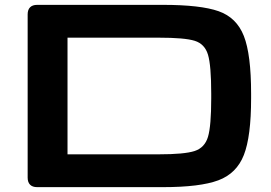

<svg xmlns="http://www.w3.org/2000/svg" viewBox="-20 -770 1116 790"><path d="M132.8 -750H650.4Q805.2 -750 879.4 -723.9Q953.6 -697.8 983.4 -621.8Q1013.2 -545.9 1013.2 -384.8V-365.2Q1013.2 -208.5 983.4 -132.3Q953.6 -56.2 878.4 -28.1Q803.2 0 650.4 0H132.8Q113.8 0 103.8 -10Q93.8 -20 93.8 -39.1V-710.9Q93.8 -730 103.8 -740Q113.8 -750 132.8 -750ZM849.1 -365.2V-384.8Q849.1 -500.1 835.9 -544.6Q822.7 -589.1 781.2 -602.1Q739.8 -615 632.8 -615H257.8V-135H632.8Q738.7 -135 780.6 -148.6Q822.5 -162.3 835.8 -207Q849.1 -251.7 849.1 -365.2Z"/></svg>

Font: Gyrochrome
Style: Regular
Weight: 400
Designer: David Moles
Foundry: David Moles
Version: Version 1.005;Glyphs 3.2.3 (3260)